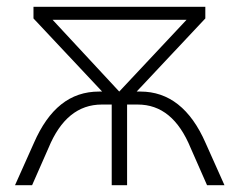

<svg xmlns="http://www.w3.org/2000/svg" viewBox="-20 -542 700 562"><path d="M74 0 122 -109C157 -194 209 -236 278 -236H307V0H352V-236H383C452 -236 503 -194 538 -109L586 0H637L582 -123C538 -224 474 -274 391 -274H380L581 -488V-522H78V-488L279 -274H270C185 -274 123 -224 79 -123L24 0ZM526 -484 329 -274 134 -484Z"/></svg>

Font: Montserrat Light
Style: Regular
Weight: 300
Designer: Julieta Ulanovsky
Foundry: Julieta Ulanovsky
Version: Version 7.200